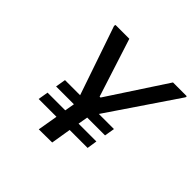

<svg xmlns="http://www.w3.org/2000/svg" viewBox="-173 -875 1051 1051"><g transform="rotate(45 352.5 -349.5)"><path d="M704 -691 433 -291H550L540 -232H402L392 -175H530L521 -116H382L363 0L260 1L280 -116H142L152 -175H289L299 -232H161L171 -291H288L151 -691L153 -700H260L369 -361H376L598 -700H705Z"/></g></svg>

Font: Be Vietnam Medium
Style: Italic
Weight: 500
Italic angle: -9.444°
Designer: Gabriel Lam
Foundry: TypeRant
Version: Version 3.000